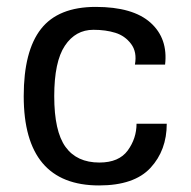

<svg xmlns="http://www.w3.org/2000/svg" viewBox="-20 -533 561 565"><path d="M470.7 -168.9H381.8C381.8 -140.3 373.2 -114.1 356 -90.3C338.7 -66.6 310.9 -54.7 272.5 -54.7C228.2 -54.7 195 -70 172.9 -100.6C150.7 -131.2 139.6 -181 139.6 -250C139.6 -317.7 150.1 -367.2 170.9 -398.4C191.7 -429.7 219.7 -445.3 254.9 -445.3C279 -445.3 300.5 -442.4 319.3 -436.5C338.2 -430.7 353.7 -419.8 365.7 -403.8C377.8 -387.9 381.5 -367.5 377 -342.8H465.8C471.7 -394.2 457.4 -435.4 422.9 -466.3C388.3 -497.2 334.6 -512.7 261.7 -512.7C188.2 -512.7 134.4 -491 100.6 -447.8C66.7 -404.5 49.8 -338.5 49.8 -250C49.8 -74.9 123.7 12.7 271.5 12.7C340.5 12.7 391 -4.6 422.9 -39.1C454.8 -73.6 470.7 -116.9 470.7 -168.9Z"/></svg>

Font: FreeUniversal
Style: Regular
Weight: 400
Version: Version 1.001